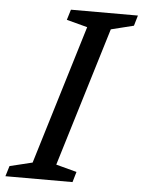

<svg xmlns="http://www.w3.org/2000/svg" viewBox="-71 -739 582 781"><g transform="rotate(5 220.0 -349.0)"><path d="M259 -633 174 -655.5 187 -698H460.5L448 -655.5L355.5 -632.5L182.5 -65L267 -42.5L254.5 0H-19.5L-6.5 -42.5L86 -65Z"/></g></svg>

Font: Newsreader 9pt
Style: Italic
Weight: 400
Italic angle: -17°
Designer: Hugues Gentile
Foundry: Production Type
Version: Version 1.003